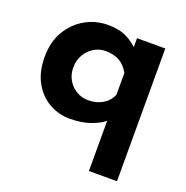

<svg xmlns="http://www.w3.org/2000/svg" viewBox="-121 -571 866 893"><g transform="rotate(20 312.0 -124.5)"><path d="M246 12Q190 12 142.5 -15Q95 -42 66.5 -93.5Q38 -145 38 -219Q38 -294 70 -347.5Q102 -401 153.5 -430Q205 -459 265 -459Q321 -459 358 -440.5Q395 -422 423 -392L412 -362V-447H552V210H413V-85L415 -40Q389 -18 345.5 -3Q302 12 246 12ZM296 -98Q338 -98 369 -117Q400 -136 412 -168V-275Q394 -308 366 -324.5Q338 -341 296 -341Q265 -341 238.5 -325Q212 -309 196 -281Q180 -253 180 -218Q180 -183 196 -156Q212 -129 238.5 -113.5Q265 -98 296 -98Z"/></g></svg>

Font: Reem Kufi
Style: Regular
Weight: 400
Designer: Khaled Hosny
Version: Version 1.6